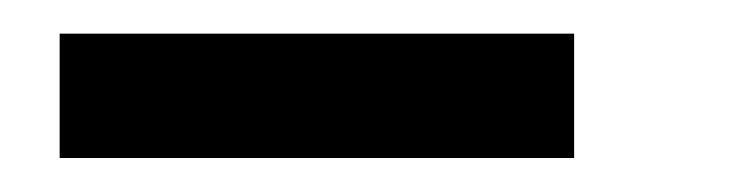

<svg xmlns="http://www.w3.org/2000/svg" viewBox="-20 -281 439 113"><path d="M15.1 -261.2H317.9V-188H15.1Z"/></svg>

Font: Saysettha OT
Style: Regular
Weight: 400
Designer: John M. Durdin and Silvain Dupertuis
Foundry: Lao Script for Windows
Version: Version 2.000